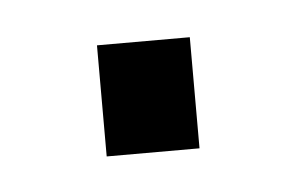

<svg xmlns="http://www.w3.org/2000/svg" viewBox="-25 -108 212 136"><g transform="rotate(-5 81.0 -39.5)"><path d="M47 0V-79H113V0Z"/></g></svg>

Font: Saira UltraCondensed
Style: Regular
Weight: 400
Width: 1
Designer: Hector Gatti with collaboration of the Omnibus-Type team
Foundry: Omnibus-Type
Version: Version 1.101